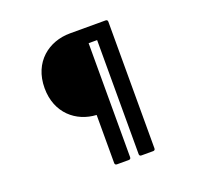

<svg xmlns="http://www.w3.org/2000/svg" viewBox="-148 -986 1296 1231"><g transform="rotate(-20 500.0 -370.0)"><path d="M541 62V-716H599V62C599 71 604 76 613 76H693C702 76 707 71 707 62V-802C707 -811 702 -816 693 -816H450C306 -816 177 -720 177 -541C177 -370 296 -273 432 -266V62C432 71 437 76 446 76H527C536 76 541 71 541 62Z"/></g></svg>

Font: LINE Seed JP_OTF Bold
Style: Regular
Weight: 700
Designer: LINE & Fontrix & Fontworks
Version: Version 1.009